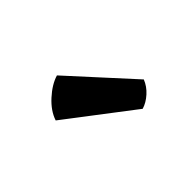

<svg xmlns="http://www.w3.org/2000/svg" viewBox="-46 -892 490 490"><g transform="rotate(-45 199.0 -646.5)"><path d="M166 -754.5Q141 -747 116 -724.2Q91 -701.5 82.5 -675.5L260.5 -539.5Q277.5 -544.5 293 -558.5Q308.5 -572.5 315.5 -590.5Z"/></g></svg>

Font: Signika Light SemiBold
Style: Regular
Weight: 600
Version: Version 2.003;gftools[0.9.32]